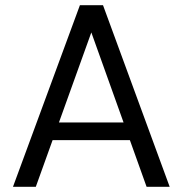

<svg xmlns="http://www.w3.org/2000/svg" viewBox="-20 -720 704 740"><path d="M30 0 288 -700H377L634 0H545L332 -595L118 0ZM148 -180 172 -248H489L513 -180Z"/></svg>

Font: DM Sans 16pt
Style: Regular
Weight: 400
Version: Version 4.004;gftools[0.9.30]